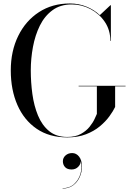

<svg xmlns="http://www.w3.org/2000/svg" viewBox="-20 -780 752 1104"><path d="M341.5 147.3Q341.5 127.3 356.9 113.7Q372.3 100.1 395.1 100.1Q418.7 100.1 434.9 120.7Q451.1 141.3 451.1 179.3Q451.1 209.3 438.3 238.1Q425.5 266.9 400.7 285.5Q375.9 304.1 339.9 304.1V302.1Q379.9 302.1 406.3 278.1Q432.7 254.1 442.9 218.3Q453.1 182.5 444.3 146.9Q444.7 163.3 429.9 178.9Q415.1 194.5 391.9 194.5Q366.3 194.5 353.9 180.7Q341.5 166.9 341.5 147.3ZM432 -286.5H702V-283.5H642V-165Q631 -141.5 609.2 -111.5Q587.5 -81.5 554.2 -53.8Q521 -26 474.5 -8Q428 10 367 10Q263 10 190.5 -39.8Q118 -89.5 80 -176.5Q42 -263.5 42 -375Q42 -486.5 84.8 -573.5Q127.5 -660.5 204 -710.2Q280.5 -760 382 -760Q432.5 -760 477 -742Q521.5 -724 554 -693L615 -750H617.5V-545H614.5Q614.5 -607 582.8 -654Q551 -701 500.2 -727.8Q449.5 -754.5 392 -754.5Q327 -754.5 281.8 -721.2Q236.5 -688 209.2 -632.8Q182 -577.5 169.5 -510.2Q157 -443 157 -375Q157 -307 166.2 -239.2Q175.5 -171.5 198.5 -115.8Q221.5 -60 262.5 -26.2Q303.5 7.5 367 7.5Q413.5 7.5 444.8 -9.8Q476 -27 495 -50.8Q514 -74.5 523.8 -95.8Q533.5 -117 537 -125V-283.5H432Z"/></svg>

Font: Bodoni* 72pt
Style: Regular
Weight: 400
Version: Version 2.3